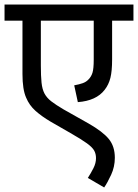

<svg xmlns="http://www.w3.org/2000/svg" viewBox="-20 -642 608 846"><path d="M568 -551H474V-380Q474 -329 466.5 -299Q459 -269 441 -246Q404 -198 323 -192L307 -266Q329 -270 344.5 -275.5Q360 -281 370 -292Q382 -304 387.5 -321.5Q393 -339 393 -380V-551H160V-353Q160 -307 163 -278Q166 -249 176 -230Q186 -211 206 -195.5Q226 -180 260 -160L370 -98Q433 -62 459.5 -29.5Q486 3 486 53Q486 93 469.5 128.5Q453 164 439 184L367 142Q380 122 391.5 99.5Q403 77 403 55Q403 36 395 21.5Q387 7 363 -10.5Q339 -28 290 -56L203 -106Q164 -129 136.5 -153.5Q109 -178 95 -212Q79 -248 79 -316V-551H0V-622H568Z"/></svg>

Font: Go Noto Kurrent-Regular
Style: Regular
Weight: 400
Designer: Monotype Design Team
Foundry: Monotype Imaging Inc.
Version: Version 2.012; ttfautohint (v1.8.4.7-5d5b)